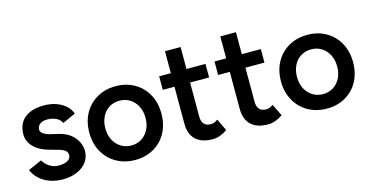

<svg xmlns="http://www.w3.org/2000/svg" viewBox="-70 -981 2548 1317"><g transform="rotate(-15 1204.0 -322.0)"><path d="M244 12Q194 12 152 -3Q110 -18 80 -45.5Q50 -73 34 -110L131 -153Q146 -125 175.5 -106Q205 -87 241 -87Q280 -87 303.5 -100.5Q327 -114 327 -138Q327 -161 309 -173.5Q291 -186 258 -194L211 -207Q140 -225 100 -264.5Q60 -304 60 -355Q60 -430 108.5 -471Q157 -512 248 -512Q294 -512 332.5 -498.5Q371 -485 399 -460.5Q427 -436 438 -403L345 -361Q335 -386 307 -399.5Q279 -413 245 -413Q211 -413 192 -398.5Q173 -384 173 -358Q173 -343 190 -330.5Q207 -318 239 -310L298 -296Q347 -284 378 -258.5Q409 -233 424 -201.5Q439 -170 439 -138Q439 -93 413.5 -59Q388 -25 344 -6.5Q300 12 244 12Z M758 12Q683 12 624.5 -21.5Q566 -55 533 -114Q500 -173 500 -250Q500 -327 532.5 -386Q565 -445 623 -478.5Q681 -512 756 -512Q831 -512 889 -478.5Q947 -445 979.5 -386Q1012 -327 1012 -250Q1012 -173 980 -114Q948 -55 890 -21.5Q832 12 758 12ZM758 -91Q799 -91 831 -111.5Q863 -132 881 -167.5Q899 -203 899 -250Q899 -297 880.5 -332.5Q862 -368 830 -388.5Q798 -409 756 -409Q714 -409 682 -389Q650 -369 632 -333Q614 -297 614 -250Q614 -203 632.5 -167.5Q651 -132 683.5 -111.5Q716 -91 758 -91Z M1308 12Q1229 12 1187.5 -27.5Q1146 -67 1146 -141V-404H1063V-500H1146V-656H1257V-500H1392V-404H1257V-162Q1257 -127 1273.5 -109Q1290 -91 1322 -91Q1332 -91 1344 -95Q1356 -99 1371 -110L1412 -25Q1386 -7 1360 2.5Q1334 12 1308 12Z M1701 12Q1622 12 1580.5 -27.5Q1539 -67 1539 -141V-404H1456V-500H1539V-656H1650V-500H1785V-404H1650V-162Q1650 -127 1666.5 -109Q1683 -91 1715 -91Q1725 -91 1737 -95Q1749 -99 1764 -110L1805 -25Q1779 -7 1753 2.5Q1727 12 1701 12Z M2119 12Q2044 12 1985.5 -21.5Q1927 -55 1894 -114Q1861 -173 1861 -250Q1861 -327 1893.5 -386Q1926 -445 1984 -478.5Q2042 -512 2117 -512Q2192 -512 2250 -478.5Q2308 -445 2340.5 -386Q2373 -327 2373 -250Q2373 -173 2341 -114Q2309 -55 2251 -21.5Q2193 12 2119 12ZM2119 -91Q2160 -91 2192 -111.5Q2224 -132 2242 -167.5Q2260 -203 2260 -250Q2260 -297 2241.5 -332.5Q2223 -368 2191 -388.5Q2159 -409 2117 -409Q2075 -409 2043 -389Q2011 -369 1993 -333Q1975 -297 1975 -250Q1975 -203 1993.5 -167.5Q2012 -132 2044.5 -111.5Q2077 -91 2119 -91Z"/></g></svg>

Font: Figtree Light SemiBold
Style: Regular
Weight: 600
Version: Version 2.002